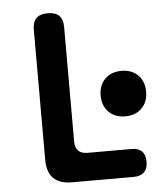

<svg xmlns="http://www.w3.org/2000/svg" viewBox="-53 -786 706 833"><g transform="rotate(-5 300.0 -370.0)"><path d="M227.5 0Q173.2 0 146.3 -26.9Q119.5 -53.7 119.5 -108V-674Q119.5 -707.5 135.7 -723.7Q152 -740 185.5 -740Q219 -740 235.3 -723.7Q251.5 -707.5 251.5 -674V-175.5Q251.5 -148.5 265 -135Q278.5 -121.5 305.5 -121.5H496.6Q526.4 -121.5 541.7 -106.2Q557 -90.9 557 -61.1Q557 -31.3 541.4 -15.7Q525.7 0 495.9 0ZM383.5 -364Q383.5 -408.8 410.6 -435.9Q437.7 -463 482.5 -463Q527.3 -463 554.4 -435.9Q581.5 -408.8 581.5 -364Q581.5 -319.2 554.4 -292.1Q527.3 -265 482.5 -265Q437.7 -265 410.6 -292.1Q383.5 -319.2 383.5 -364Z"/></g></svg>

Font: Maple Mono
Style: Regular
Weight: 400
Monospace: yes
Designer: subframe7536
Version: Version 7.300